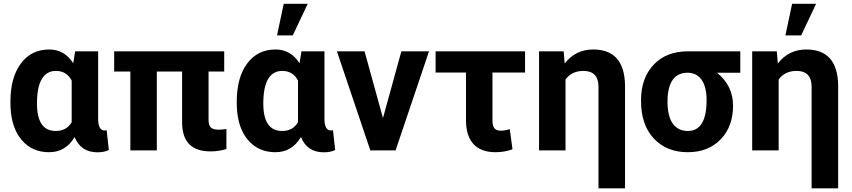

<svg xmlns="http://www.w3.org/2000/svg" viewBox="-20 -802 4543 1024"><path d="M380.9 -528.3 370.6 -464.8C338.9 -513.7 296.4 -538.1 242.7 -538.1C178.7 -538.1 128.4 -513.2 91.3 -463.4C54.2 -413.6 35.6 -345.7 35.6 -260.3L36.1 -230.5C39.6 -155.8 59.6 -97.2 96.2 -54.7C132.8 -11.7 181.6 9.8 241.7 9.8C300.8 9.8 346.2 -17.1 377.9 -71.3C399.9 -17.1 440.4 10.3 499.5 10.3C523.9 10.3 544.4 6.3 560.5 -2L548.8 -107.9C546.4 -106.4 542.5 -106 538.1 -106C516.1 -106 504.4 -125 503.4 -163.6V-528.3ZM177.2 -250C177.2 -369.6 213.9 -423.8 278.3 -423.8C316.4 -423.8 344.2 -406.7 362.3 -372.6V-150.4C344.2 -119.1 315.9 -103.5 277.3 -103.5C210.4 -103.5 177.2 -152.3 177.2 -250Z M1175.8 -528.3H588.9V-420.4H675.3V0H816.4V-420.4H951.2V-144.5C953.1 -44.4 1003.4 5.4 1102.5 5.4C1133.8 5.4 1162.1 1 1187.5 -7.3V-114.3C1174.3 -111.8 1160.6 -110.4 1146.5 -110.4C1103.5 -110.4 1092.3 -126.5 1092.3 -165V-420.4H1175.8Z M1457.5 -613.3H1541.5L1621.1 -781.7H1493.2ZM1587.9 -528.3 1577.6 -464.8C1545.9 -513.7 1503.4 -538.1 1449.7 -538.1C1385.7 -538.1 1335.4 -513.2 1298.3 -463.4C1261.2 -413.6 1242.7 -345.7 1242.7 -260.3L1243.2 -230.5C1246.6 -155.8 1266.6 -97.2 1303.2 -54.7C1339.8 -11.7 1388.7 9.8 1448.7 9.8C1507.8 9.8 1553.2 -17.1 1585 -71.3C1606.9 -17.1 1647.5 10.3 1706.5 10.3C1731 10.3 1751.5 6.3 1767.6 -2L1755.9 -107.9C1753.4 -106.4 1749.5 -106 1745.1 -106C1723.1 -106 1711.4 -125 1710.4 -163.6V-528.3ZM1384.3 -250C1384.3 -369.6 1420.9 -423.8 1485.4 -423.8C1523.4 -423.8 1551.3 -406.7 1569.3 -372.6V-150.4C1551.3 -119.1 1522.9 -103.5 1484.4 -103.5C1417.5 -103.5 1384.3 -152.3 1384.3 -250Z M1924.3 -528.3H1776.9L1955.1 0H2089.8L2268.1 -528.3H2120.6L2022.5 -172.4Z M2780.3 -528.3H2303.2V-415H2465.3V-159.7C2465.8 -43.9 2524.4 9.8 2622.1 9.8C2655.3 9.8 2685.5 4.4 2713.4 -5.9L2698.7 -113.3C2682.1 -107.9 2666 -105 2650.9 -105C2619.1 -105 2606.4 -121.6 2606.4 -160.2V-415H2780.3Z M2855 -528.3V0H2996.1V-378.4C3018.6 -408.7 3050.3 -423.8 3091.8 -423.8C3144 -423.8 3170.9 -396.5 3171.9 -341.8V202.6H3313.5V-348.1C3311 -474.6 3254.4 -538.1 3143.6 -538.1C3081.1 -538.1 3030.3 -513.2 2991.7 -463.4L2986.3 -528.3Z M3928.2 -528.3H3649.4C3571.8 -528.3 3510.7 -504.4 3466.3 -457C3421.4 -409.7 3398.9 -346.7 3398.9 -269V-262.7C3398.9 -178.2 3421.9 -111.3 3467.3 -63C3512.7 -14.6 3572.8 9.8 3648.4 9.8C3721.2 9.8 3779.8 -13.2 3823.7 -59.1C3867.7 -104.5 3889.6 -164.6 3889.6 -238.8C3889.6 -309.6 3861.3 -367.7 3804.2 -414.1H3928.2ZM3540 -258.8C3540 -366.7 3579.6 -414.1 3647.5 -414.1C3711.9 -414.1 3748.5 -361.3 3748.5 -269C3748.5 -153.8 3712.4 -103.5 3648.4 -103.5C3578.6 -103.5 3540 -157.2 3540 -258.8Z M4168.9 -613.3H4252.9L4332.5 -781.7H4204.6ZM3991.7 -528.3V0H4132.8V-378.4C4155.3 -408.7 4187 -423.8 4228.5 -423.8C4280.8 -423.8 4307.6 -396.5 4308.6 -341.8V202.6H4450.2V-348.1C4447.8 -474.6 4391.1 -538.1 4280.3 -538.1C4217.8 -538.1 4167 -513.2 4128.4 -463.4L4123 -528.3Z"/></svg>

Font: Roboto
Style: Bold
Weight: 700
Designer: Google
Version: Version 2.137; 2017